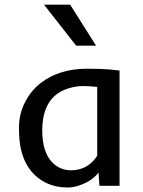

<svg xmlns="http://www.w3.org/2000/svg" viewBox="-20 -812 623 839"><path d="M157.2 -448.7Q238.8 -511.7 359.9 -511.7Q422.9 -511.7 455.1 -508.8Q455.1 -508.8 502.4 -503.9V0H414.6L410.6 -58.1Q381.3 -19 321.3 0Q298.3 7.3 274.2 7.3Q250 7.3 226.6 2.4Q203.1 -2.4 179.9 -13.7Q156.7 -24.9 135.7 -43.7Q114.7 -62.5 98.4 -90.1Q82 -117.7 72.5 -155.3Q63 -192.9 63 -253.4Q63 -314 89.1 -365Q115.2 -416 157.2 -448.7ZM404.8 -432.1Q373.5 -436 342.5 -436Q311.5 -436 276.4 -425Q241.2 -414.1 216.3 -390.6Q164.6 -341.8 164.6 -241.7Q164.6 -147 209 -101.6Q242.7 -67.9 290 -67.9Q351.1 -67.9 390.6 -112.3Q400.4 -123.5 404.8 -132.3ZM172.4 -791.5H286.6L399.9 -612.3H313Z"/></svg>

Font: Inder
Style: Regular
Weight: 400
Designer: Irina Smirnova
Foundry: Irina Smirnova
Version: Version 1.001